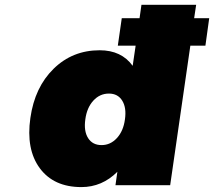

<svg xmlns="http://www.w3.org/2000/svg" viewBox="-20 -762 881 790"><path d="M105 -276.9Q123 -403.3 200.7 -479.2Q278.3 -555.2 390.1 -555.2Q479.5 -555.2 525.9 -491.2L538.1 -574.2H464.8L481 -687H554.2L562 -742.2H787.1L778.8 -687H840.8L825.2 -574.2H763.2L680.2 0H455.1L462.9 -55.2Q399.9 7.8 314.9 7.8Q201.2 7.8 143.8 -69.8Q86.4 -147.5 105 -276.9ZM331.1 -271Q324.2 -222.7 342.5 -193.8Q360.8 -165 397.9 -165Q434.6 -165 461.2 -194.1Q487.8 -223.1 494.1 -271Q501 -318.8 482.9 -347.9Q464.8 -377 428.2 -377Q390.6 -377 364 -347.9Q337.4 -318.8 331.1 -271Z"/></svg>

Font: Trueno Black
Style: Italic
Weight: 900
Designer: Julieta Ulanovsky
Foundry: Julieta Ulanovsky
Version: Version 3.001b | FøM Fix